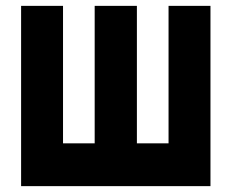

<svg xmlns="http://www.w3.org/2000/svg" viewBox="-20 -635 790 655"><path d="M52 0V-615H195V-146H303V-615H447V-146H555V-615H698V0Z"/></svg>

Font: Martian Mono SemiExpanded
Style: Bold
Weight: 700
Width: 6
Designer: Roman Shamin
Foundry: Evil Martians
Version: Version 1.000